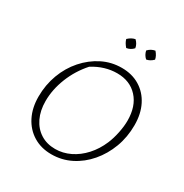

<svg xmlns="http://www.w3.org/2000/svg" viewBox="-192 -993 1104 1152"><g transform="rotate(30 360.0 -417.5)"><path d="M323 8Q252 8 198 -25Q144 -58 114 -117Q84 -176 84 -254Q84 -335 111 -407.5Q138 -480 186.5 -535Q235 -590 297.5 -621.5Q360 -653 432 -653Q503 -653 556.5 -620.5Q610 -588 639.5 -529.5Q669 -471 669 -393Q669 -310 642 -238Q615 -166 567.5 -110.5Q520 -55 457.5 -23.5Q395 8 323 8ZM327 -31Q380 -31 429.5 -55Q479 -79 519 -123Q559 -167 584 -226Q600 -264 609.5 -310.5Q619 -357 619 -395Q619 -495 566 -553Q513 -611 424 -611Q339 -611 258 -561Q199 -495 166.5 -413.5Q134 -332 134 -252Q134 -186 158 -136Q182 -86 225.5 -58.5Q269 -31 327 -31ZM416 -843Q438 -822 442 -795Q422 -773 394 -769Q373 -793 367 -816Q390 -838 416 -843ZM554 -843Q575 -819 579 -795Q557 -773 532 -769Q511 -788 505 -816Q525 -838 554 -843Z"/></g></svg>

Font: Piazzolla SC ExtraLight
Style: Italic
Weight: 200
Italic angle: -11.3°
Designer: Juan Pablo del Peral
Foundry: Huerta Tipografica
Version: Version 1.330